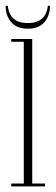

<svg xmlns="http://www.w3.org/2000/svg" viewBox="-20 -662 199 682"><path d="M20 0V-10H64.5V-513.5H20V-523.5H94.5V-10H140V0ZM78.5 -560Q39.5 -560 19.8 -583.2Q0 -606.5 0 -641.5H7.5Q14.5 -580 78.5 -580Q143 -580 150 -641.5H157.5Q157.5 -606.5 137.8 -583.2Q118 -560 78.5 -560Z"/></svg>

Font: Imbue 100pt Thin
Style: Regular
Weight: 100
Designer: Tyler Finck
Foundry: Etcetera Type Company
Version: Version 1.102; ttfautohint (v1.8.3)